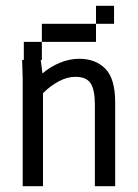

<svg xmlns="http://www.w3.org/2000/svg" viewBox="-20 -645 478 665"><path d="M58.6 -374 56.6 -437.5H121.1L127 -390.6Q154.3 -414.1 187.5 -427.7Q220.7 -441.4 254.9 -441.4Q310.5 -441.4 344.7 -407.2Q378.9 -373 378.9 -290V0H308.6V-282.2Q308.6 -334 293.9 -356.4Q279.3 -378.9 241.2 -378.9Q212.9 -378.9 183.6 -363.3Q154.3 -347.7 128.9 -322.3V0H58.6ZM250 -562.5V-500H187.5V-562.5ZM375 -625V-562.5H312.5V-625ZM312.5 -562.5V-500H250V-562.5ZM187.5 -562.5V-500H125V-562.5ZM125 -500V-437.5H62.5V-500Z"/></svg>

Font: Sudo Variable
Style: Regular
Weight: 400
Monospace: yes
Designer: Jens Kutilek
Foundry: Jens Kutilek
Version: Version 0.040